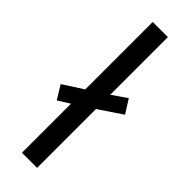

<svg xmlns="http://www.w3.org/2000/svg" viewBox="-266 -868 789 789"><g transform="rotate(45 129.0 -473.0)"><path d="M78 -93V-378L27 -346L-9 -405L78 -461V-853H166V-518L230 -562L267 -503L166 -435V-93Z"/></g></svg>

Font: Noto Sans Telugu UI
Style: Regular
Weight: 400
Designer: Jelle Bosma - Monotype Design Team
Foundry: Monotype Imaging Inc.
Version: Version 2.005; ttfautohint (v1.8.4.7-5d5b)